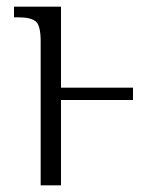

<svg xmlns="http://www.w3.org/2000/svg" viewBox="-20 -556 461 576"><path d="M102 -432Q102 -480 87 -492Q72 -504 36 -504H22V-536H163V-293H379V-256H163V0H102Z"/></svg>

Font: Noto Serif Condensed Light
Style: Regular
Weight: 300
Width: 3
Designer: Monotype Design Team
Foundry: Monotype Imaging Inc.
Version: Version 2.013